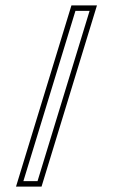

<svg xmlns="http://www.w3.org/2000/svg" viewBox="-20 -687 416 707"><path d="M39 0H133L337 -667H243ZM66.1 -20 257.8 -647H309.9L118.2 -20Z"/></svg>

Font: Din Kursivschrift
Style: EngGhost
Weight: 400
Version: Version 1.089